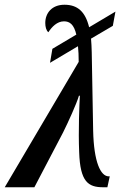

<svg xmlns="http://www.w3.org/2000/svg" viewBox="-40 -790 515 810"><path d="M226 -231C247 -273 283 -352 293 -386H297C295 -352 290 -239 294 -148C298 -23 332 0 395 0H413L423 -46H419C384 -46 356 -107 353 -238L347 -570C347 -591 345 -610 344 -627L436 -681L447 -741L336 -675C320 -741 287 -770 232 -770C178 -770 151 -734 151 -693C151 -677 155 -661 164 -654C179 -677 201 -700 230 -700C254 -700 272 -687 282 -644L181 -584L171 -525L289 -595C291 -576 292 -554 292 -529L-20 0H105Z"/></svg>

Font: Noto Serif Condensed Semi
Style: Italic
Weight: 600
Width: 3
Italic angle: -12°
Designer: Monotype Design Team
Foundry: Monotype Imaging Inc.
Version: Version 1.901